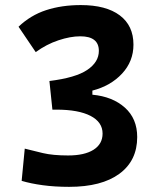

<svg xmlns="http://www.w3.org/2000/svg" viewBox="-20 -723 626 753"><path d="M251 9.8Q194.8 9.8 147.9 3.4Q101.1 -2.9 64.9 -13.7L77.1 -140.1Q108.9 -131.8 148.2 -122.6Q187.5 -113.3 247.1 -113.3Q311.5 -113.3 346.9 -135.7Q382.3 -158.2 382.3 -199.2Q382.3 -244.1 335 -268.6Q287.6 -293 201.2 -293H185.5L173.8 -405.3Q276.4 -418 322 -448.7Q367.7 -479.5 367.7 -523.4Q367.7 -580.6 294.9 -580.6Q255.9 -580.6 209 -564.9Q162.1 -549.3 120.1 -518.6L52.7 -618.2Q99.6 -663.1 160.6 -683.1Q221.7 -703.1 296.9 -703.1Q396 -703.1 449.7 -662.8Q503.4 -622.6 503.4 -547.9Q503.4 -482.4 458.7 -434.3Q414.1 -386.2 342.3 -367.7V-351.6Q421.4 -344.2 469.7 -301Q518.1 -257.8 518.1 -185.5Q518.1 -92.8 448.2 -41.5Q378.4 9.8 251 9.8Z"/></svg>

Font: Cascadia Mono PL
Style: Bold
Weight: 700
Monospace: yes
Designer: Aaron Bell
Foundry: Saja Typeworks
Version: Version 2404.023; ttfautohint (v1.8.4)